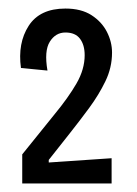

<svg xmlns="http://www.w3.org/2000/svg" viewBox="-20 -699 321 449"><path d="M32 -270V-338L107 -431Q140 -471 159 -504Q178 -537 178 -570Q178 -594 167 -608.5Q156 -623 133 -623Q110 -623 96.5 -601.5Q83 -580 91 -534L29 -540Q21 -598 47 -638.5Q73 -679 133 -679Q170 -679 194 -663.5Q218 -648 230 -624.5Q242 -601 242 -576Q242 -541 226.5 -509Q211 -477 188.5 -446.5Q166 -416 143 -387L94 -325V-319L241 -329V-270Z"/></svg>

Font: Bricolage Grotesque 12pt Condensed Light
Style: Regular
Weight: 300
Width: 3
Designer: Mathieu Triay
Foundry: Atelier Triay
Version: Version 1.001; ttfautohint (v1.8.4.7-5d5b);gftools[0.9.33.de